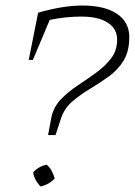

<svg xmlns="http://www.w3.org/2000/svg" viewBox="-20 -674 488 695"><path d="M278 -654Q359 -654 403.5 -624Q448 -594 448 -540Q448 -488 427 -454Q406 -420 373 -396.5Q340 -373 305 -352Q270 -331 241.5 -306.5Q213 -282 201 -246L181 -185H154L166 -249Q174 -287 200.5 -314.5Q227 -342 261 -364.5Q295 -387 327.5 -410.5Q360 -434 382 -462.5Q404 -491 404 -531Q404 -570 370 -592Q336 -614 274 -614Q219 -614 160 -602L99 -457H84L118 -628Q208 -654 278 -654ZM149 -78Q169 -61 178 -28Q158 -6 127 1Q104 -22 100 -50Q120 -72 149 -78Z"/></svg>

Font: Piazzolla SC ExtraLight
Style: Italic
Weight: 200
Italic angle: -11.3°
Designer: Juan Pablo del Peral
Foundry: Huerta Tipografica
Version: Version 1.330